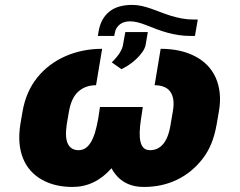

<svg xmlns="http://www.w3.org/2000/svg" viewBox="-20 -734 955 764"><path d="M61.1 -240.1 69.6 -289.8Q83.5 -370 128.6 -425.8Q150.9 -453.5 179.3 -474.8Q207.7 -496.1 240.6 -510.5Q273.4 -524.9 310.2 -532.3Q346.9 -539.8 386.4 -539.8L362.2 -394.9Q320.3 -394.9 292.1 -370Q263.8 -345.2 254.3 -289.8L245.7 -240.1Q237.6 -185.7 250.4 -161Q263.1 -136.4 292.6 -136.4Q308.2 -136.4 320.5 -144.7Q332.7 -153.1 342.2 -169Q351.6 -185 358.5 -208.3Q365.4 -231.5 370.7 -261.4L377.8 -308.2H548.3L541.2 -261.4Q536.6 -232.2 535.9 -209Q535.2 -185.7 539.1 -169.6Q543 -153.4 552.2 -144.9Q561.4 -136.4 576.7 -136.4Q592 -136.4 605.1 -142.2Q618.3 -148.1 628.9 -160.5Q639.6 -172.9 647.2 -192.6Q654.8 -212.4 659.1 -240.1L667.6 -289.8Q672.6 -317.5 669.6 -337.4Q666.5 -357.2 657 -370Q647.4 -382.8 631.6 -388.8Q615.8 -394.9 595.2 -394.9L619.3 -539.8Q697.4 -539.8 754.3 -511Q782.7 -496.8 803.8 -475.5Q824.9 -454.2 837.7 -426.3Q850.5 -398.4 854.2 -364.2Q858 -329.9 850.9 -289.8L842.3 -240.1Q835.2 -199.2 822.1 -165.7Q808.9 -132.1 787.6 -104Q744.7 -47.9 684.8 -19Q625 9.9 552.6 9.9Q463.8 9.9 423.7 -64.6Q358.3 9.9 268.5 9.9Q197.8 9.9 146.3 -19.2Q120.7 -33.7 101.7 -55Q82.7 -76.3 71.6 -104Q60.4 -131.7 57.5 -165.8Q54.7 -199.9 61.1 -240.1ZM369.3 -590.9 372.2 -608Q376.8 -635.7 388.1 -655.7Q399.5 -675.8 416.5 -688.9Q433.6 -702.1 456.1 -708.3Q478.7 -714.5 505.7 -714.5Q525.6 -714.5 544.2 -710.2Q562.9 -706 581.5 -699.4Q600.1 -692.8 619.5 -685.4Q638.8 -677.9 659.6 -671.3Q680.4 -664.8 703.5 -660.5Q726.6 -656.2 752.8 -656.2H767L755.7 -590.9H740.1Q714.5 -590.9 691.9 -594.3Q669.4 -597.7 647.7 -603.5Q626.1 -609.4 604.6 -617.4Q583.1 -625.4 560 -634.6Q523.4 -649.1 497.2 -649.1Q486.2 -649.1 476 -646.3Q465.9 -643.5 457.7 -637.6Q449.6 -631.7 443.9 -622.3Q438.2 -612.9 436.1 -599.4L434.7 -590.9ZM470.2 -559.7 478.7 -606.5H568.2L559.7 -556.8Q557.2 -541.9 546.5 -526.8Q535.9 -511.7 521.5 -498.4Q507.1 -485.1 491.5 -474.8Q475.9 -464.5 463.1 -458.8L424.7 -485.8Q466.6 -526.6 470.2 -559.7Z"/></svg>

Font: Inter P Black
Style: Italic
Weight: 900
Italic angle: -9.40001°
Designer: Rasmus Andersson
Foundry: rsms
Version: Version 3.018;git-588b23468